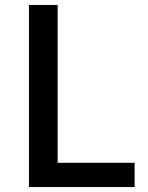

<svg xmlns="http://www.w3.org/2000/svg" viewBox="-20 -756 597 776"><path d="M97 0H524V-98H213V-736H97Z"/></svg>

Font: Noto Sans CJK JP Medium
Style: Regular
Weight: 500
Designer: Ryoko NISHIZUKA (kana & ideographs); Paul D. Hunt (Latin, Greek & Cyrillic); Wenlong ZHANG (bopomofo); Sandoll Communica
Foundry: Adobe Systems Incorporated
Version: Version 1.004;PS 1.004;hotconv 1.0.82;makeotf.lib2.5.63406